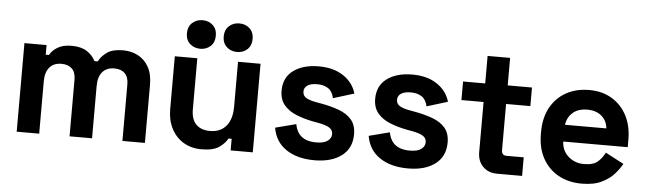

<svg xmlns="http://www.w3.org/2000/svg" viewBox="-47 -883 3608 1071"><g transform="rotate(5 1757.5 -348.0)"><path d="M196 0H70V-496H194V-442H212Q225 -467 255 -485.5Q285 -504 334 -504Q387 -504 419 -483.5Q451 -463 468 -430H486Q503 -462 534 -483Q565 -504 622 -504Q668 -504 705.5 -484.5Q743 -465 765.5 -425.5Q788 -386 788 -326V0H662V-317Q662 -358 641 -378.5Q620 -399 582 -399Q539 -399 515.5 -371.5Q492 -344 492 -293V0H366V-317Q366 -358 345 -378.5Q324 -399 286 -399Q243 -399 219.5 -371.5Q196 -344 196 -293Z M1105 8Q1047 8 1003.5 -18.5Q960 -45 936 -92Q912 -139 912 -200V-496H1038V-210Q1038 -154 1065.5 -126Q1093 -98 1144 -98Q1202 -98 1234 -136.5Q1266 -175 1266 -244V-496H1392V0H1268V-65H1250Q1238 -40 1205 -16Q1172 8 1105 8ZM1255 -550Q1221 -550 1197.5 -571.5Q1174 -593 1174 -630Q1174 -667 1197.5 -688.5Q1221 -710 1255 -710Q1290 -710 1313 -688.5Q1336 -667 1336 -630Q1336 -593 1313 -571.5Q1290 -550 1255 -550ZM1049 -550Q1015 -550 991.5 -571.5Q968 -593 968 -630Q968 -667 991.5 -688.5Q1015 -710 1049 -710Q1084 -710 1107 -688.5Q1130 -667 1130 -630Q1130 -593 1107 -571.5Q1084 -550 1049 -550Z M1738 14Q1641 14 1579 -28Q1517 -70 1504 -148L1620 -178Q1627 -143 1643.5 -123Q1660 -103 1684.5 -94.5Q1709 -86 1738 -86Q1782 -86 1803 -101.5Q1824 -117 1824 -140Q1824 -163 1804 -175.5Q1784 -188 1740 -196L1712 -201Q1660 -211 1617 -228.5Q1574 -246 1548 -277Q1522 -308 1522 -357Q1522 -431 1576 -470.5Q1630 -510 1718 -510Q1801 -510 1856 -473Q1911 -436 1928 -376L1811 -340Q1803 -378 1778.5 -394Q1754 -410 1718 -410Q1682 -410 1663 -397.5Q1644 -385 1644 -363Q1644 -339 1664 -327.5Q1684 -316 1718 -310L1746 -305Q1802 -295 1847.5 -278.5Q1893 -262 1919.5 -231.5Q1946 -201 1946 -149Q1946 -71 1889.5 -28.5Q1833 14 1738 14Z M2262 14Q2165 14 2103 -28Q2041 -70 2028 -148L2144 -178Q2151 -143 2167.5 -123Q2184 -103 2208.5 -94.5Q2233 -86 2262 -86Q2306 -86 2327 -101.5Q2348 -117 2348 -140Q2348 -163 2328 -175.5Q2308 -188 2264 -196L2236 -201Q2184 -211 2141 -228.5Q2098 -246 2072 -277Q2046 -308 2046 -357Q2046 -431 2100 -470.5Q2154 -510 2242 -510Q2325 -510 2380 -473Q2435 -436 2452 -376L2335 -340Q2327 -378 2302.5 -394Q2278 -410 2242 -410Q2206 -410 2187 -397.5Q2168 -385 2168 -363Q2168 -339 2188 -327.5Q2208 -316 2242 -310L2270 -305Q2326 -295 2371.5 -278.5Q2417 -262 2443.5 -231.5Q2470 -201 2470 -149Q2470 -71 2413.5 -28.5Q2357 14 2262 14Z M2900 0H2760Q2711 0 2680.5 -30.5Q2650 -61 2650 -112V-392H2526V-496H2650V-650H2776V-496H2912V-392H2776V-134Q2776 -104 2804 -104H2900Z M3234 14Q3160 14 3103.5 -17.5Q3047 -49 3015.5 -106.5Q2984 -164 2984 -242V-254Q2984 -332 3015 -389.5Q3046 -447 3102 -478.5Q3158 -510 3232 -510Q3305 -510 3359 -477.5Q3413 -445 3443 -387.5Q3473 -330 3473 -254V-211H3112Q3114 -160 3150 -128Q3186 -96 3238 -96Q3291 -96 3316 -119Q3341 -142 3354 -170L3457 -116Q3443 -90 3416.5 -59.5Q3390 -29 3346 -7.5Q3302 14 3234 14ZM3113 -305H3345Q3341 -348 3310.5 -374Q3280 -400 3231 -400Q3180 -400 3150 -374Q3120 -348 3113 -305Z"/></g></svg>

Font: Space Grotesk Variable Light
Style: Regular
Weight: 300
Designer: Florian Karsten
Foundry: Florian Karsten
Version: Version 2.000